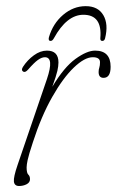

<svg xmlns="http://www.w3.org/2000/svg" viewBox="-20 -597 380 624"><path d="M55 -364.5Q48 -369 54.5 -379.5Q69 -402 90 -417.2Q111 -432.5 132.5 -432.5Q170 -432.5 170 -394Q170 -382.5 166.5 -366.8Q163 -351 150 -315Q188 -378.5 225.2 -405.5Q262.5 -432.5 289 -432.5Q339.5 -432.5 339.5 -380Q339.5 -344 316.5 -344Q300.5 -344 300.5 -363Q300.5 -371 302.8 -377.5Q305 -384 305 -395Q305 -411 281.5 -411Q255 -411 220 -377.5Q185 -344 149.8 -282Q114.5 -220 87 -135Q73 -92.5 69.8 -76.8Q66.5 -61 66.5 -53Q66.5 -34.5 72 -29.5Q77.5 -24.5 77.5 -14.5Q77.5 -4 66.5 1.8Q55.5 7.5 42 7.5Q27 7.5 25.2 -6.8Q23.5 -21 37 -60.5L132.5 -340Q156.5 -411 126 -411Q115.5 -411 103 -402Q90.5 -393 71 -370.5Q61.5 -360 55 -364.5ZM251 -549Q197 -549 155 -472.5Q150.5 -464 144.5 -464Q136 -464 139 -476Q152 -520.5 185.2 -548.8Q218.5 -577 258.5 -577Q298.5 -577 315.8 -547.8Q333 -518.5 321.5 -472.5Q319.5 -464 312.5 -464Q305.5 -464 306 -472.5Q313 -549 251 -549Z"/></svg>

Font: Fraunces144ptSuperSoftThinItalic
Style: Italic
Weight: 100
Italic angle: -16°
Version: Version 1.000;[0bf87f6ff]